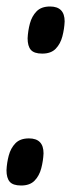

<svg xmlns="http://www.w3.org/2000/svg" viewBox="-37 -567 219 591"><path d="M-17 -43Q-16 -66 -10 -88.5Q-4 -111 10.5 -126Q25 -141 52 -141Q97 -141 97 -95Q96 -72 90 -49Q84 -26 69.5 -11Q55 4 28 4Q3 4 -7 -7.5Q-17 -19 -17 -43ZM48 -449Q49 -472 55 -494.5Q61 -517 75.5 -532Q90 -547 117 -547Q162 -547 162 -501Q161 -478 155 -455Q149 -432 134.5 -417Q120 -402 93 -402Q68 -402 58 -413.5Q48 -425 48 -449Z"/></svg>

Font: Georama ExtraCondensed SemiBold
Style: Italic
Weight: 600
Width: 2
Italic angle: -9°
Designer: Jean-Baptiste Levee
Foundry: Production Type
Version: Version 1.000